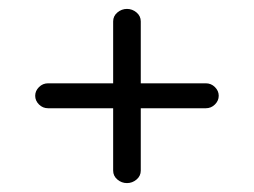

<svg xmlns="http://www.w3.org/2000/svg" viewBox="-20 -480 571 431"><path d="M234 -97V-237H88Q76 -237 67.5 -245.5Q59 -254 59 -265Q59 -276 67.5 -284.5Q76 -293 88 -293H234V-432Q234 -444 243.5 -452Q253 -460 265 -460Q277 -460 286.5 -452Q296 -444 296 -432V-293H442Q454 -293 462.5 -284.5Q471 -276 471 -265Q471 -254 462.5 -245.5Q454 -237 442 -237H296V-97Q296 -85 286.5 -77Q277 -69 265 -69Q253 -69 243.5 -77Q234 -85 234 -97Z"/></svg>

Font: Hoogli Medium
Style: Regular
Weight: 500
Designer: Anand Singh Naorem
Foundry: Brand New Type
Version: Version 1.00 b007